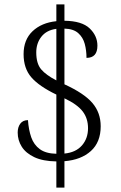

<svg xmlns="http://www.w3.org/2000/svg" viewBox="-20 -780 553 879"><path d="M238 -41Q176 -42 137 -60.5Q98 -79 79.5 -108.5Q61 -138 61 -173Q61 -198 73 -214Q85 -230 108 -230Q111 -186 123 -151.5Q135 -117 162.5 -97Q190 -77 238 -76V-347Q159 -385 123.5 -426Q88 -467 88 -532Q88 -598 129 -637Q170 -676 238 -683V-760H275V-685Q355 -684 390.5 -650Q426 -616 426 -571Q426 -515 376 -515Q376 -549 368 -579Q360 -609 338 -628.5Q316 -648 275 -649V-394Q365 -353 403 -308.5Q441 -264 441 -202Q441 -129 396 -88.5Q351 -48 275 -42V79H238ZM238 -648Q193 -642 169.5 -612Q146 -582 146 -540Q146 -489 168.5 -462.5Q191 -436 238 -412ZM275 -77Q327 -82 355 -114Q383 -146 383 -193Q383 -238 358.5 -270Q334 -302 275 -330Z"/></svg>

Font: Noto Serif SemiCondensed Light
Style: Regular
Weight: 300
Width: 4
Designer: Monotype Design Team
Foundry: Monotype Imaging Inc.
Version: Version 2.013